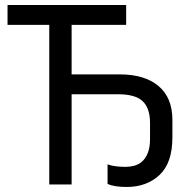

<svg xmlns="http://www.w3.org/2000/svg" viewBox="-20 -734 781 764"><path d="M10 -714H482V-635H265V-438H456Q556 -438 611 -391.5Q666 -345 666 -257V-187Q666 -86 615 -38Q564 10 484 10Q435 10 408 -2V-80Q435 -70 480 -70Q497 -70 514 -74.5Q531 -79 545 -91Q559 -103 568 -125Q577 -147 577 -181V-245Q577 -303 548 -331Q519 -359 449 -359H265V0H176V-635H10Z"/></svg>

Font: BC Sans
Style: Regular
Weight: 400
Designer: Monotype Design Team
Province of B.C.
Foundry: Monotype Imaging Inc.
Version: Version 2.000;GOOG;noto-source:20170915:90ef993387c0